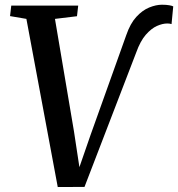

<svg xmlns="http://www.w3.org/2000/svg" viewBox="-20 -766 736 793"><path d="M218.5 6.5 89 -688 21.5 -699.5 26.5 -743H303L298 -699L207 -688L285.5 -223.5L315.5 -26L291.5 -28L354 -208.5L501.5 -621Q518 -669 543 -696.2Q568 -723.5 596.2 -735Q624.5 -746.5 649 -746.5Q667 -746.5 679.5 -744.2Q692 -742 695.5 -739.5L688.5 -666.5Q684 -668 679.8 -668.5Q675.5 -669 670.5 -669Q651.5 -669 628.2 -658.8Q605 -648.5 582.2 -622.5Q559.5 -596.5 542.5 -549L329 6Z"/></svg>

Font: Merriweather 24pt Medium
Style: Italic
Weight: 500
Italic angle: -7.8°
Version: Version 2.101